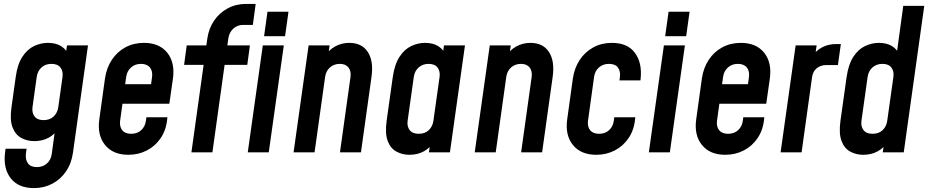

<svg xmlns="http://www.w3.org/2000/svg" viewBox="-20 -780 4752 983"><path d="M154 183Q74 183 34.8 132.5Q-4.5 82 6 0.5L8.5 -18.5H116L112.5 8Q109.5 37.5 123.2 56.5Q137 75.5 168.5 75.5Q199.5 75.5 220.2 57Q241 38.5 245 8L266.5 -149.5L282 -125Q261.5 -93 229.5 -75.2Q197.5 -57.5 155.5 -57.5Q119 -57.5 89 -73.8Q59 -90 44.2 -128Q29.5 -166 39 -232L60.5 -386Q69.5 -451.5 94.8 -489.8Q120 -528 154.5 -544.2Q189 -560.5 225 -560.5Q267.5 -560.5 294.5 -542.8Q321.5 -525 333.5 -493L311.5 -468L323 -547.5H430.5L353.5 2Q346 56.5 318.2 97.2Q290.5 138 248 160.5Q205.5 183 154 183ZM203 -165Q235 -165 254.8 -183.8Q274.5 -202.5 278.5 -232L300 -386Q304 -415.5 289.5 -434.2Q275 -453 243.5 -453Q212 -453 192 -434.2Q172 -415.5 168 -386L146.5 -232Q142.5 -202.5 157 -183.8Q171.5 -165 203 -165Z M637 12.5Q558.5 12.5 517.8 -37.8Q477 -88 488.5 -169.5L517.5 -378.5Q525.5 -433 552.8 -474Q580 -515 622.2 -537.8Q664.5 -560.5 717 -560.5Q795.5 -560.5 836 -510.5Q876.5 -460.5 865.5 -378.5L847 -249H591.5L605.5 -349H753.5L758.5 -386Q762.5 -416 747.5 -434.5Q732.5 -453 701.5 -453Q671.5 -453 650.8 -434.5Q630 -416 626 -386L595 -162Q591 -132 605.8 -113.5Q620.5 -95 651.5 -95Q683.5 -95 703.5 -114Q723.5 -133 727 -162L729.5 -179.5H837L836 -169.5Q830.5 -114 802.8 -73Q775 -32 732 -9.8Q689 12.5 637 12.5Z M960 0 1022.5 -448H922.5L936 -547.5H1036.5L1041.5 -583Q1049 -634.5 1076.2 -674.5Q1103.5 -714.5 1145.8 -737.2Q1188 -760 1240 -760H1289L1274.5 -652.5H1225Q1195 -652.5 1174.2 -633.2Q1153.5 -614 1149 -583L1144 -547.5H1259.5L1246 -448H1130L1067.5 0ZM1248.5 0 1325.5 -547.5H1433L1356 0ZM1332 -594.5 1349.5 -720H1457L1439.5 -594.5Z M1483 0 1560 -547.5H1667.5L1656 -465.5L1639 -487Q1661.5 -523 1695 -541.8Q1728.5 -560.5 1768 -560.5Q1832.5 -560.5 1863 -514Q1893.5 -467.5 1882 -386L1828 0H1720.5L1774.5 -386Q1778.5 -416 1764 -434.5Q1749.5 -453 1720 -453Q1689.5 -453 1669 -434.5Q1648.5 -416 1644.5 -386L1590.5 0Z M2076 12.5Q2040 12.5 2009.8 -3.8Q1979.5 -20 1965 -58Q1950.5 -96 1959.5 -162L1991 -386Q2000.5 -451.5 2025.8 -489.8Q2051 -528 2085.5 -544.2Q2120 -560.5 2156 -560.5Q2198 -560.5 2225.2 -542.8Q2252.5 -525 2264.5 -493L2242.5 -468L2253 -547.5H2360.5L2283.5 0H2176L2187.5 -79.5L2203 -55Q2182 -23 2150 -5.2Q2118 12.5 2076 12.5ZM2123.5 -95Q2156 -95 2175.5 -113.8Q2195 -132.5 2199 -162L2230.5 -386Q2234.5 -415.5 2220.2 -434.2Q2206 -453 2174 -453Q2144.5 -453 2123.8 -435Q2103 -417 2098.5 -386L2067 -162Q2063 -132.5 2077.5 -113.8Q2092 -95 2123.5 -95Z M2410.5 0 2487.5 -547.5H2595L2583.5 -465.5L2566.5 -487Q2589 -523 2622.5 -541.8Q2656 -560.5 2695.5 -560.5Q2760 -560.5 2790.5 -514Q2821 -467.5 2809.5 -386L2755.5 0H2648L2702 -386Q2706 -416 2691.5 -434.5Q2677 -453 2647.5 -453Q2617 -453 2596.5 -434.5Q2576 -416 2572 -386L2518 0Z M3232.5 -179.5 3231.5 -169.5Q3226 -114 3198.2 -73Q3170.5 -32 3127.5 -9.8Q3084.5 12.5 3032.5 12.5Q2954 12.5 2913.2 -37.8Q2872.5 -88 2884 -169.5L2913 -378.5Q2921 -432.5 2948.2 -473.5Q2975.5 -514.5 3017.8 -537.5Q3060 -560.5 3113 -560.5Q3192.5 -560.5 3230.2 -510Q3268 -459.5 3260 -378.5L3259 -368.5H3151.5L3154 -386Q3157.5 -414.5 3144 -433.8Q3130.5 -453 3097.5 -453Q3067 -453 3046.2 -434.5Q3025.5 -416 3021.5 -386L2990.5 -162Q2986.5 -132 3001.2 -113.5Q3016 -95 3047 -95Q3079 -95 3099 -114Q3119 -133 3122.5 -162L3125 -179.5Z M3302 0 3379 -547.5H3486.5L3409.5 0ZM3385.5 -594.5 3403 -720H3510.5L3493 -594.5Z M3693 12.5Q3614.5 12.5 3573.8 -37.8Q3533 -88 3544.5 -169.5L3573.5 -378.5Q3581.5 -433 3608.8 -474Q3636 -515 3678.2 -537.8Q3720.5 -560.5 3773 -560.5Q3851.5 -560.5 3892 -510.5Q3932.5 -460.5 3921.5 -378.5L3903 -249H3647.5L3661.5 -349H3809.5L3814.5 -386Q3818.5 -416 3803.5 -434.5Q3788.5 -453 3757.5 -453Q3727.5 -453 3706.8 -434.5Q3686 -416 3682 -386L3651 -162Q3647 -132 3661.8 -113.5Q3676.5 -95 3707.5 -95Q3739.5 -95 3759.5 -114Q3779.5 -133 3783 -162L3785.5 -179.5H3893L3892 -169.5Q3886.5 -114 3858.8 -73Q3831 -32 3788 -9.8Q3745 12.5 3693 12.5Z M3976.5 0 4053.5 -547.5H4161L4148.5 -461.5L4132.5 -484.5Q4155 -519.5 4187.8 -537Q4220.5 -554.5 4260.5 -554.5H4285L4270 -447H4211.5Q4182 -447 4161.8 -430.8Q4141.5 -414.5 4137.5 -384.5L4084 0Z M4399.5 12.5Q4363.5 12.5 4333.2 -3.8Q4303 -20 4288.5 -58Q4274 -96 4283 -162L4314.5 -386Q4324 -451.5 4349.2 -489.8Q4374.5 -528 4409 -544.2Q4443.5 -560.5 4479.5 -560.5Q4521.5 -560.5 4548.8 -542.8Q4576 -525 4588 -493L4566 -468L4604.5 -750H4712L4607 0H4499.5L4511 -79.5L4526.5 -55Q4505.5 -23 4473.5 -5.2Q4441.5 12.5 4399.5 12.5ZM4447 -95Q4479.5 -95 4499 -113.8Q4518.5 -132.5 4522.5 -162L4554 -386Q4558 -415.5 4543.8 -434.2Q4529.5 -453 4497.5 -453Q4468 -453 4447.2 -435Q4426.5 -417 4422 -386L4390.5 -162Q4386.5 -132.5 4401 -113.8Q4415.5 -95 4447 -95Z"/></svg>

Font: Mohave SemiBold
Style: Italic
Weight: 600
Italic angle: -8°
Designer: Gumpita Rahayu
Foundry: Tokotype
Version: Version 2.003